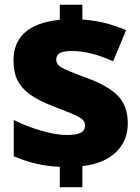

<svg xmlns="http://www.w3.org/2000/svg" viewBox="-20 -727 586 801"><path d="M229.5 54.1V-30.8Q128.4 -35.4 37.4 -75.3V-226.5Q90 -199.7 152.4 -181.7Q214.9 -163.8 257.1 -163.8Q299.3 -163.8 317.2 -173.4Q335.2 -183 334.9 -204Q334.7 -225 310.2 -238.4Q285.6 -251.8 212.3 -279.6Q139 -307.4 103.6 -333.9Q68.3 -360.5 52.3 -393.3Q36.4 -426.2 36.4 -475.2Q36.4 -624.4 229.5 -644.6V-707.3H323.6V-645.6Q415.1 -640 506.1 -601.1L452 -471.2Q357.9 -514.2 280.1 -514.2Q244.7 -514.2 229.5 -505.6Q214.4 -497 214.6 -477.5Q214.9 -458 237.1 -445.1Q259.4 -432.3 335.2 -404.4Q430.7 -370.1 471.9 -327.4Q513.1 -284.6 513.1 -212.3Q513.1 -140 464.4 -92.5Q415.6 -45 323.6 -33.9V54.1Z"/></svg>

Font: Khula ExtraBold
Style: Regular
Weight: 800
Designer: Erin McLaughlin, Steve Matteson
Version: Version 1.002;PS 1.0;hotconv 1.0.72;makeotf.lib2.5.5900; ttf